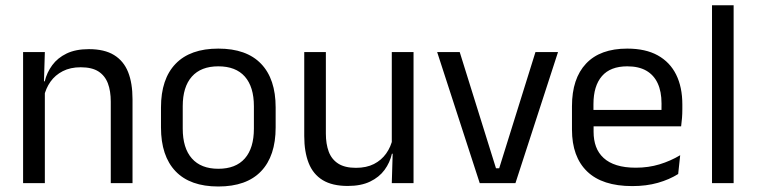

<svg xmlns="http://www.w3.org/2000/svg" viewBox="-20 -682 2820 715"><path d="M392.5 0V-303.5Q392.5 -343 381.8 -371.5Q371 -400 346.8 -415.8Q322.5 -431.5 280.5 -431.5Q242 -431.5 213.8 -417Q185.5 -402.5 168 -377.8Q150.5 -353 143.5 -321.5L129 -379H146.5Q154.5 -412 174.5 -439.2Q194.5 -466.5 228.2 -482.8Q262 -499 311 -499Q369 -499 404.8 -477Q440.5 -455 457 -413.8Q473.5 -372.5 473.5 -312.5V0ZM66 0V-488H147L143.5 -371L147 -366.5V0Z M793 12.5Q688 12.5 633.8 -44.2Q579.5 -101 579.5 -207.5V-282Q579.5 -388 634 -444.5Q688.5 -501 793 -501Q898 -501 952.2 -444.5Q1006.5 -388 1006.5 -282V-207.5Q1006.5 -101 952.2 -44.2Q898 12.5 793 12.5ZM793 -53.5Q858 -53.5 891.8 -92Q925.5 -130.5 925.5 -203V-286.5Q925.5 -358.5 891.8 -396.8Q858 -435 793 -435Q728.5 -435 694.5 -396.8Q660.5 -358.5 660.5 -286.5V-203Q660.5 -130.5 694.5 -92Q728.5 -53.5 793 -53.5Z M1193.5 -488V-184.5Q1193.5 -146 1204.2 -117.2Q1215 -88.5 1239.5 -72.8Q1264 -57 1305.5 -57Q1344.5 -57 1372.5 -71.2Q1400.5 -85.5 1418.2 -110.5Q1436 -135.5 1442.5 -167L1457 -109.5H1439.5Q1432 -76.5 1412 -49.2Q1392 -22 1358.2 -5.8Q1324.5 10.5 1275 10.5Q1217.5 10.5 1181.8 -11.2Q1146 -33 1129.5 -74.8Q1113 -116.5 1113 -175.5V-488ZM1520 -488V0H1439L1442.5 -117L1439 -122V-488Z M1839 -55.5 1974 -488H2058L1899.5 0H1766.5L1608 -488H1692L1827 -55.5Z M2334.5 11Q2223 11 2166.5 -43.5Q2110 -98 2110 -199.5V-286.5Q2110 -389.5 2162.5 -445.2Q2215 -501 2316 -501Q2384 -501 2429.5 -475.8Q2475 -450.5 2498 -404Q2521 -357.5 2521 -293V-275Q2521 -259 2519.8 -243Q2518.5 -227 2516.5 -211.5H2442Q2443 -235.5 2443.2 -257Q2443.5 -278.5 2443.5 -296.5Q2443.5 -341 2429.2 -371.8Q2415 -402.5 2386.8 -418.8Q2358.5 -435 2316 -435Q2253 -435 2221.5 -398.5Q2190 -362 2190 -294V-247.5L2190.5 -237.5V-191Q2190.5 -160.5 2199.5 -136Q2208.5 -111.5 2227.8 -93.8Q2247 -76 2276.8 -66.8Q2306.5 -57.5 2347.5 -57.5Q2395 -57.5 2436 -70Q2477 -82.5 2513 -104L2505.5 -34Q2473 -13.5 2430 -1.2Q2387 11 2334.5 11ZM2152.5 -211.5V-272.5H2499.5V-211.5Z M2631.5 0V-662.5H2712V0Z"/></svg>

Font: Anek Gurmukhi Medium
Style: Regular
Weight: 400
Version: Version 1.003